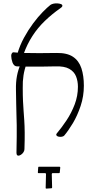

<svg xmlns="http://www.w3.org/2000/svg" viewBox="-20 -904 550 1131"><path d="M358 -105Q353 -100 343.5 -98.5Q334 -97 325 -99Q316 -101 312.5 -106.5Q309 -112 316 -120Q344 -153 372.5 -196Q401 -239 420 -289Q439 -339 439 -393Q439 -426 428 -454Q417 -482 388 -498.5Q359 -515 305 -513Q258 -512 216.5 -511.5Q175 -511 142 -511.5Q109 -512 82 -513Q71 -513 64 -519.5Q57 -526 53.5 -536Q50 -546 48 -556.5Q46 -567 46 -575Q46 -584 50 -590Q54 -596 58 -596Q85 -593 124 -592Q163 -591 211.5 -591Q260 -591 313 -592Q375 -593 410 -569.5Q445 -546 459.5 -502Q474 -458 474 -399Q474 -337 455 -280Q436 -223 409 -178Q382 -133 358 -105ZM88 13Q84 13 80.5 9.5Q77 6 77 -5Q78 -59 78.5 -97.5Q79 -136 78.5 -166Q78 -196 77 -225.5Q76 -255 75.5 -290.5Q75 -326 74 -376Q73 -420 80 -457Q87 -494 102 -527H136Q124 -495 118.5 -460Q113 -425 114 -385Q114 -340 115.5 -308.5Q117 -277 119 -250.5Q121 -224 123 -194Q125 -164 125.5 -124Q126 -84 124 -25Q124 -16 118 -7Q112 2 103.5 7.5Q95 13 88 13ZM119 -586 83 -589Q97 -637 121.5 -682Q146 -727 175 -766Q204 -805 231.5 -833Q259 -861 277 -875Q284 -880 295.5 -882.5Q307 -885 319 -884Q331 -883 339 -880Q347 -877 347.5 -870.5Q348 -864 336 -856Q286 -821 244 -780.5Q202 -740 171 -692Q140 -644 119 -586ZM253 207Q249 207 249 203L251 122Q251 116 246 116H207Q203 116 203 112L205 83Q205 78 209 78H330Q335 78 335 83L332 112Q332 116 327 116H290Q285 116 285 122L287 200Q287 205 283 205Z"/></svg>

Font: Noto Rashi Hebrew Light
Style: Regular
Weight: 300
Version: Version 1.006